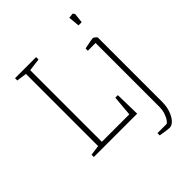

<svg xmlns="http://www.w3.org/2000/svg" viewBox="-225 -730 1018 1018"><g transform="rotate(-45 283.5 -221.0)"><path d="M47 -17 104 -25V-566L47 -574V-591H205V-573L134 -564V-27H340L350 -142H369L372 0H47ZM477 -614 505 -617 513 -607 507 -551H483ZM375 166V149H443Q447 149 456.5 137Q466 125 473.5 103.5Q481 82 481 53V-421H423V-438Q481 -450 490 -450Q492 -450 501 -443Q510 -436 510 -433V51Q510 83 500 112Q490 141 474 158Q458 175 441 175Q429 175 375 166Z"/></g></svg>

Font: Grenze Thin
Style: Regular
Weight: 250
Designer: Renata Polastri
Foundry: Omnibus-Type
Version: Version 1.002; ttfautohint (v1.8)